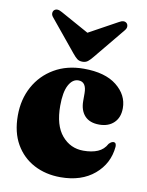

<svg xmlns="http://www.w3.org/2000/svg" viewBox="-80 -742 620 810"><g transform="rotate(10 230.0 -337.0)"><path d="M444 -322.5Q444 -282.5 420.5 -259.8Q397 -237 357.5 -237Q316.5 -237 295.2 -260.2Q274 -283.5 274 -324V-356Q274 -405.5 239.5 -405.5Q214 -405.5 198 -375.5Q182 -345.5 182 -287Q182 -203 218.5 -160Q255 -117 310.5 -117Q347 -117 372.2 -127.8Q397.5 -138.5 411 -164Q418 -171 422.5 -173Q427 -175 431 -175Q442.5 -174.5 442 -157Q435.5 -84 380 -37Q324.5 10 235 10Q171.5 10 121.2 -16.5Q71 -43 42 -93.2Q13 -143.5 13 -215.5Q13 -285 43 -339.8Q73 -394.5 127.2 -426.2Q181.5 -458 253.5 -458Q345 -458 394.5 -418.5Q444 -379 444 -322.5ZM284.5 -513.5Q274 -500.5 264.8 -493.2Q255.5 -486 242 -486Q227.5 -486 218.5 -493.2Q209.5 -500.5 199 -513.5L89 -647.5Q80.5 -657 81 -665.8Q81.5 -674.5 86.5 -679Q98.5 -690 120.5 -677L241.5 -610L363.5 -677Q385 -690 397 -679Q402 -674.5 402.5 -665.8Q403 -657 395 -647.5Z"/></g></svg>

Font: Fraunces 144pt S050 Black
Style: Regular
Weight: 900
Version: Version 1.000; ttfautohint (v1.8.3)